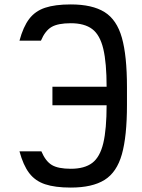

<svg xmlns="http://www.w3.org/2000/svg" viewBox="-20 -834 640 868"><path d="M300 14Q229 14 184 -1Q139 -16 112 -51.5Q85 -87 68 -150H167Q186 -105 214.5 -88Q243 -71 300 -71Q362 -71 397 -97.5Q432 -124 447 -187Q462 -250 462 -360V-440Q462 -550 447 -613Q432 -676 397 -702.5Q362 -729 300 -729Q242 -729 213 -712Q184 -695 165 -650H68Q85 -713 112 -748.5Q139 -784 184 -799Q229 -814 300 -814Q397 -814 452.5 -779.5Q508 -745 531 -663.5Q554 -582 554 -440V-360Q554 -218 531 -136.5Q508 -55 452.5 -20.5Q397 14 300 14ZM217 -358V-442H529V-358Z"/></svg>

Font: Victor Mono SemiBold
Style: Regular
Weight: 600
Monospace: yes
Designer: Rune Bjørnerås
Version: Version 1.561;gftools[0.9.30]